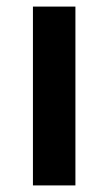

<svg xmlns="http://www.w3.org/2000/svg" viewBox="-20 -563 329 583"><path d="M209 0H80V-543H209Z"/></svg>

Font: Noto Sans Javanese SemiBold
Style: Regular
Weight: 600
Version: Version 2.004